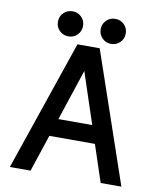

<svg xmlns="http://www.w3.org/2000/svg" viewBox="-96 -971 871 1047"><g transform="rotate(10 339.5 -448.0)"><path d="M533.7 0 465.8 -204.6H213.4L145.5 0H30.8L277.8 -722.7H400.9L648.4 0ZM339.8 -585.9 246.1 -303.2H433.6ZM388.2 -826.2Q388.2 -855.5 408.2 -875.5Q428.2 -895.5 457.5 -895.5Q486.8 -895.5 506.8 -875.5Q526.9 -855.5 526.9 -826.2Q526.9 -796.9 506.8 -776.9Q486.8 -756.8 457.5 -756.8Q428.2 -756.8 408.2 -776.9Q388.2 -796.9 388.2 -826.2ZM151.4 -826.2Q151.4 -855.5 171.6 -875.5Q191.9 -895.5 221.2 -895.5Q250 -895.5 270.3 -875.5Q290.5 -855.5 290.5 -826.2Q290.5 -796.9 270.3 -776.9Q250 -756.8 221.2 -756.8Q191.9 -756.8 171.6 -776.9Q151.4 -796.9 151.4 -826.2Z"/></g></svg>

Font: Giphurs Medium
Style: Regular
Weight: 500
Version: Version 0.920; ttfautohint (v1.8.4.7-5d5b)